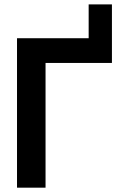

<svg xmlns="http://www.w3.org/2000/svg" viewBox="-20 -867 566 887"><path d="M58.6 -690.4H389.6V-846.7H497.1V-576.2H190.4V0H58.6Z"/></svg>

Font: DINish
Style: Bold
Weight: 700
Designer: Bert Driehuis
Foundry: Playbeing
Version: Version 3.008; git-95204e4c-release